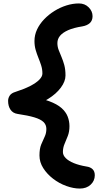

<svg xmlns="http://www.w3.org/2000/svg" viewBox="-20 -830 577 1114"><path d="M443 264Q406 264 364.5 249Q323 234 288 207Q253 180 231 145.5Q209 111 209 72Q209 33 219 8.5Q229 -16 239 -36.5Q249 -57 249 -82Q249 -106 232.5 -122Q216 -138 179.5 -149Q143 -160 82 -169Q55 -173 41 -193.5Q27 -214 27 -245Q27 -261 36.5 -275.5Q46 -290 70 -297Q120 -313 155 -331Q190 -349 208 -367.5Q226 -386 226 -403Q226 -428 219 -450Q212 -472 203 -494Q194 -516 187 -540Q180 -564 180 -592Q180 -627 195 -659Q210 -691 236.5 -718.5Q263 -746 296 -766.5Q329 -787 365.5 -798.5Q402 -810 438 -810Q472 -810 494.5 -787.5Q517 -765 517 -736Q517 -711 501.5 -696.5Q486 -682 458 -677Q407 -669 375.5 -655Q344 -641 328.5 -622.5Q313 -604 313 -580Q313 -559 320.5 -539.5Q328 -520 337 -499Q346 -478 353 -452.5Q360 -427 360 -392Q360 -358 333 -321.5Q306 -285 259 -256Q253 -252 247 -249Q257 -246 265 -243Q311 -226 336.5 -203.5Q362 -181 372.5 -154Q383 -127 383 -98Q383 -66 373.5 -41.5Q364 -17 354.5 5Q345 27 345 52Q345 71 361.5 87.5Q378 104 408.5 116.5Q439 129 481 136Q504 139 517 151.5Q530 164 530 187Q530 219 506 241.5Q482 264 443 264Z"/></svg>

Font: Shantell Sans Light SemiBold
Style: Regular
Weight: 600
Version: Version 1.008;[ac192a2d6]